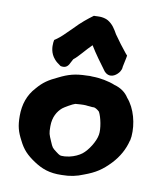

<svg xmlns="http://www.w3.org/2000/svg" viewBox="-85 -831 769 907"><g transform="rotate(10 299.0 -378.0)"><path d="M29 -235C29 -185 37 -159 57 -121C77 -80 99 -58 138 -32C176 -7 213 8 273 6C312 6 344 -1 375 -14C430 -34 460 -54 498 -94C530 -128 552 -168 562 -210L563 -211L566 -231C571 -291 553 -363 514 -407C499 -431 475 -448 445 -456C414 -469 371 -477 335 -477C327 -478 320 -478 307 -477C254 -476 221 -467 177 -445C132 -424 109 -409 80 -375C45 -337 29 -290 29 -235ZM125 -604C123 -583 124 -552 147 -526C154 -517 165 -509 178 -500C195 -496 211 -499 221 -522C230 -537 230 -541 233 -543C253 -558 283 -597 310 -623C333 -585 362 -546 388 -511L391 -508L397 -503C424 -485 450 -508 460 -523C464 -530 468 -537 468 -548C471 -561 474 -577 477 -591L479 -603L471 -612C450 -638 430 -664 410 -693C398 -714 385 -738 358 -753H357L356 -754C331 -765 307 -761 300 -761H292C265 -741 238 -720 205 -685C174 -654 155 -635 136 -622L127 -616ZM180 -212C180 -256 198 -285 220 -304C227 -310 266 -333 278 -336C284 -337 320 -339 326 -338H328C329 -338 340 -336 349 -336C349 -336 354 -335 358 -335H368C374 -334 385 -328 394 -319C407 -295 418 -240 413 -212C408 -179 378 -132 352 -112C339 -102 317 -91 293 -86C288 -85 279 -84 272 -83C247 -82 248 -83 229 -97C208 -113 208 -113 196 -141C182 -174 180 -175 180 -212Z"/></g></svg>

Font: Hussar Pisanka
Style: Blk
Weight: 700
Designer: Robert Jablonski
Foundry: Cannot Into Space Fonts
Version: Version 1.070